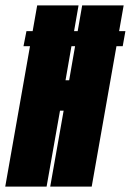

<svg xmlns="http://www.w3.org/2000/svg" viewBox="-48 -695 488 715"><path d="M39.5 -523H409L419 -579H50.5ZM-28.5 0H125.5L175.5 -283H189L139 0H293.5L412.5 -675H258L209.5 -396H196L244.5 -675H90.5Z"/></svg>

Font: Anybody UltraCondensed ExtraBold
Style: Italic
Weight: 800
Width: 1
Italic angle: -10°
Version: Version 1.113;gftools[0.9.25]